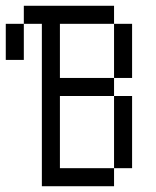

<svg xmlns="http://www.w3.org/2000/svg" viewBox="-20 -645 540 665"><path d="M375 -562.5H187.5V-375H375V-312.5H187.5V-62.5H375V0H125V-562.5H62.5V-625H375ZM0 -562.5H62.5V-437.5H0ZM375 -312.5H437.5V-62.5H375ZM375 -562.5H437.5V-375H375Z"/></svg>

Font: 寒蝉点阵体 16px
Style: Regular
Weight: 400
Designer: Designed by Warren2060
Foundry: ChillType
Version: Version 1.000